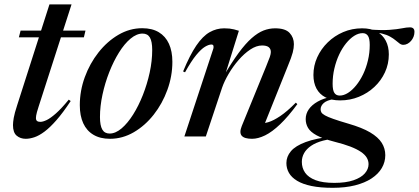

<svg xmlns="http://www.w3.org/2000/svg" viewBox="-20 -636 1952 895"><path d="M68 -462 76 -493.5H378.5L371 -462ZM160 -139Q155 -123.5 152.2 -113.5Q149.5 -103.5 148.5 -97Q147.5 -90.5 147.5 -86Q147.5 -76 152.8 -72Q158 -68 168 -68Q180 -68 197.8 -76.5Q215.5 -85 241 -107.5Q266.5 -130 300.5 -171.5L309.5 -165Q273.5 -110.5 243.2 -76Q213 -41.5 187.5 -22.5Q162 -3.5 140.2 3.8Q118.5 11 100 11Q75 11 57.8 -3.5Q40.5 -18 40.5 -53Q40.5 -65.5 44 -86.5Q47.5 -107.5 60.5 -147L210.5 -615.5H313.5Z M643 -504.5Q689 -504.5 720.2 -485.8Q751.5 -467 767.5 -432Q783.5 -397 783.5 -348Q783.5 -281 760.2 -217Q737 -153 696.5 -101.5Q656 -50 603.5 -19.5Q551 11 492.5 11Q447 11 415.5 -7.8Q384 -26.5 368 -61.5Q352 -96.5 352 -145.5Q352 -212.5 375.2 -276.2Q398.5 -340 439 -391.5Q479.5 -443 532 -473.8Q584.5 -504.5 643 -504.5ZM491 -13.5Q518.5 -13.5 546.8 -37.5Q575 -61.5 600.5 -102Q626 -142.5 646 -193.2Q666 -244 677.8 -298Q689.5 -352 689.5 -403Q689.5 -442.5 678.8 -461Q668 -479.5 644.5 -479.5Q617 -479.5 588.5 -455.8Q560 -432 534.8 -391.5Q509.5 -351 489.5 -300.2Q469.5 -249.5 457.8 -195.2Q446 -141 446 -90.5Q446 -51 456.8 -32.2Q467.5 -13.5 491 -13.5Z M842.5 -299 833.5 -303Q865 -379.5 895 -423.5Q925 -467.5 957 -485.8Q989 -504 1025 -504Q1039 -504 1050 -502.8Q1061 -501.5 1071.2 -499Q1081.5 -496.5 1093.5 -492.5L1026 -276.5L1020 -277Q1059.5 -344.5 1092 -388.8Q1124.5 -433 1153.2 -458.2Q1182 -483.5 1208.5 -493.8Q1235 -504 1262.5 -504Q1310 -504 1330 -482.5Q1350 -461 1350 -430Q1350 -412.5 1344.5 -391Q1339 -369.5 1321.5 -327.5L1207 -42L1189.5 -62Q1207 -59.5 1230.8 -66.5Q1254.5 -73.5 1286.5 -95Q1318.5 -116.5 1359 -157.5L1366 -150.5Q1323.5 -92.5 1286 -56.8Q1248.5 -21 1215.8 -5Q1183 11 1155 11Q1119 11 1106.8 -3.2Q1094.5 -17.5 1107 -48.5L1220 -325Q1233 -356.5 1237.8 -370.5Q1242.5 -384.5 1242.5 -393.5Q1242.5 -408 1232.8 -416Q1223 -424 1201.5 -424Q1175 -424 1146.5 -405Q1118 -386 1092 -356Q1066 -326 1046 -292Q1026 -258 1015.5 -228L939.5 0H839.5L974.5 -409.5Q976.5 -417 974.8 -422.8Q973 -428.5 965.5 -428.5Q953 -428.5 935.5 -418Q918 -407.5 895 -379.8Q872 -352 842.5 -299Z M1860 -427Q1851 -427 1842.8 -433Q1834.5 -439 1824.2 -447.8Q1814 -456.5 1798.5 -465.2Q1783 -474 1759.5 -479.8Q1736 -485.5 1701.5 -484.5L1696.5 -499Q1758.5 -494 1795.2 -496.8Q1832 -499.5 1853.8 -504Q1875.5 -508.5 1891 -508.5Q1901.5 -508.5 1906.8 -503.2Q1912 -498 1912 -487.5Q1912 -475.5 1907.8 -464.8Q1903.5 -454 1896.2 -445.5Q1889 -437 1879.5 -432Q1870 -427 1860 -427ZM1563.5 -190.5Q1582.5 -190.5 1602.2 -203Q1622 -215.5 1640.2 -238Q1658.5 -260.5 1672.8 -290.2Q1687 -320 1695.2 -354.8Q1703.5 -389.5 1703.5 -426.5Q1703.5 -457 1695 -469.2Q1686.5 -481.5 1670.5 -481.5Q1651 -481.5 1631.2 -469Q1611.5 -456.5 1593.2 -434Q1575 -411.5 1561 -381.8Q1547 -352 1538.8 -317.2Q1530.5 -282.5 1530.5 -245.5Q1530.5 -215 1538.8 -202.8Q1547 -190.5 1563.5 -190.5ZM1668 -504Q1709 -504 1736.5 -488.8Q1764 -473.5 1778.2 -446.2Q1792.5 -419 1792.5 -382.5Q1792.5 -338 1774.5 -299Q1756.5 -260 1725.2 -230.8Q1694 -201.5 1653 -184.8Q1612 -168 1565.5 -168Q1525 -168 1497.2 -182.2Q1469.5 -196.5 1455.2 -223.2Q1441 -250 1441 -286.5Q1441 -330 1458.8 -369Q1476.5 -408 1507.8 -438.5Q1539 -469 1580 -486.5Q1621 -504 1668 -504ZM1531 239.5Q1473 239.5 1432 231Q1391 222.5 1365 206.8Q1339 191 1327 170Q1315 149 1315 124Q1315 94 1336 69Q1357 44 1404.8 26.2Q1452.5 8.5 1532 -0.5H1567V9.5Q1520.5 10.5 1486.5 19.5Q1452.5 28.5 1430.5 43.5Q1408.5 58.5 1397.8 77.5Q1387 96.5 1387 118.5Q1387 147 1402.2 169Q1417.5 191 1450.8 203.8Q1484 216.5 1538.5 216.5Q1592.5 216.5 1628 204.2Q1663.5 192 1680.8 172Q1698 152 1698 129.5Q1698 113 1689.5 98.8Q1681 84.5 1662.2 71.8Q1643.5 59 1613 47.2Q1582.5 35.5 1538.5 24.5Q1484.5 10.5 1455.8 -5.2Q1427 -21 1416 -39.8Q1405 -58.5 1405 -81Q1405 -105.5 1419.2 -126.2Q1433.5 -147 1461 -162.5Q1488.5 -178 1527 -185.5L1537 -174Q1504 -169 1489.2 -155.8Q1474.5 -142.5 1474.5 -126.5Q1474.5 -118.5 1478.2 -112Q1482 -105.5 1494.8 -98.2Q1507.5 -91 1533.5 -81.8Q1559.5 -72.5 1604 -59.5Q1668 -41 1705.5 -18.8Q1743 3.5 1759.5 29.8Q1776 56 1776 87.5Q1776 119.5 1759.8 147.2Q1743.5 175 1712 195.8Q1680.5 216.5 1635 228Q1589.5 239.5 1531 239.5Z"/></svg>

Font: Newsreader 60pt Medium
Style: Italic
Weight: 500
Italic angle: -17°
Designer: Hugues Gentile
Foundry: Production Type
Version: Version 1.003